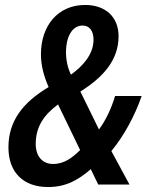

<svg xmlns="http://www.w3.org/2000/svg" viewBox="-20 -744 602 774"><path d="M266 -443C253 -470 246 -501 246 -535C246 -590 268 -641 313 -641C342 -641 357 -618 357 -584C357 -524 313 -477 266 -443ZM194 -83C150 -83 124 -115 124 -164C124 -236 160 -283 214 -323L303 -139C272 -109 240 -83 194 -83ZM174 10C248 10 297 -20 346 -62L376 0H502L429 -135C480 -197 523 -276 551 -357H444C428 -305 407 -260 379 -222L304 -375C395 -432 458 -501 458 -598C458 -676 405 -724 323 -724C214 -724 145 -641 145 -525C145 -478 158 -434 176 -393C72 -331 14 -256 14 -150C14 -48 75 10 174 10Z"/></svg>

Font: Noto Sans Display SemiCondensed Medium
Style: Italic
Weight: 500
Width: 4
Italic angle: -12°
Designer: Monotype Design Team
Foundry: Monotype Imaging Inc.
Version: Version 1.900